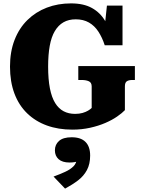

<svg xmlns="http://www.w3.org/2000/svg" viewBox="-20 -748 844 1133"><path d="M717 -238V-98Q701 -81 671.5 -60.5Q642 -40 601.5 -22.5Q561 -5 511.5 6Q462 17 407 17Q324 17 256.5 -7.5Q189 -32 140 -79.5Q91 -127 65 -196.5Q39 -266 39 -355Q39 -443 66 -512.5Q93 -582 142 -630Q191 -678 256.5 -703Q322 -728 399 -728Q474 -728 523 -700.5Q572 -673 600 -625Q628 -577 642 -513L593 -546L611 -715H703V-481H598Q583 -527 560.5 -561.5Q538 -596 505 -615Q472 -634 427 -634Q385 -634 354.5 -616.5Q324 -599 303.5 -564.5Q283 -530 273.5 -477.5Q264 -425 264 -355Q264 -280 274.5 -226.5Q285 -173 305.5 -140Q326 -107 355.5 -91.5Q385 -76 423 -76Q448 -76 467 -81.5Q486 -87 499.5 -95Q513 -103 521 -111V-238Q521 -261 504 -268.5Q487 -276 462 -276H442V-358H776V-276H761Q740 -276 728.5 -268.5Q717 -261 717 -238ZM364 365 296 294Q334 280 364.5 266Q395 252 413.5 233.5Q432 215 433 187L449 199Q437 206 422 208.5Q407 211 390 211Q348 211 326 191.5Q304 172 304 139Q304 105 328.5 83.5Q353 62 403 62Q457 62 484.5 89.5Q512 117 512 170Q512 220 493 255.5Q474 291 440.5 316.5Q407 342 364 365Z"/></svg>

Font: Roboto Serif 20pt ExtraBold
Style: Regular
Weight: 800
Version: Version 1.008